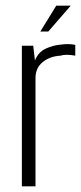

<svg xmlns="http://www.w3.org/2000/svg" viewBox="-20 -656 286 676"><path d="M57 0V-495H97L103 -443Q115 -473 141.5 -485Q168 -497 195 -499Q222 -503 245 -498V-460Q240 -461 231.5 -462Q223 -463 213 -463Q203 -463 193 -460Q156 -458 130.5 -437.5Q105 -417 105 -381V0ZM122 -545 178 -636H229L150 -545Z"/></svg>

Font: Alumni Sans Thin Light
Style: Regular
Weight: 300
Version: Version 1.018